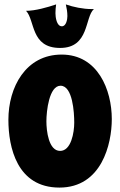

<svg xmlns="http://www.w3.org/2000/svg" viewBox="-20 -824 544 869"><path d="M486 -285C486 -417 423 -577 259 -577C96 -577 18 -429 18 -282C18 -157 57 25 249 25C440 25 486 -172 486 -285ZM316 -269C316 -224 302 -141 252 -141C200 -141 190 -232 190 -275C190 -320 202 -436 254 -436C309 -436 316 -315 316 -269ZM405 -783C401 -783 398 -783 394 -783C356 -783 312 -792 278 -804C282 -787 285 -769 285 -751C285 -737 280 -705 260 -705C236 -705 231 -747 231 -764C231 -777 232 -791 234 -804C195 -791 140 -775 98 -775C139 -732 118 -607 252 -607C385 -607 363 -746 405 -783Z"/></svg>

Font: Spicy Rice
Style: Regular
Weight: 400
Designer: Astigmatic (AOETI)
Foundry: Astigmatic (AOETI)
Version: Version 1.000